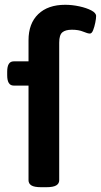

<svg xmlns="http://www.w3.org/2000/svg" viewBox="-20 -779 421 801"><path d="M152 2Q123 2 111 -5.5Q99 -13 99 -27V-422H37Q10 -422 10 -465V-480Q10 -523 37 -523H99V-611Q99 -681 139.5 -720Q180 -759 252 -759Q281 -759 311 -752.5Q341 -746 361 -735.5Q381 -725 381 -712Q381 -702 377.5 -684.5Q374 -667 368.5 -653Q363 -639 355 -639Q346 -639 327 -647Q308 -655 280 -655Q253 -655 240 -644Q227 -633 227 -601V-27Q227 -13 214.5 -5.5Q202 2 173 2Z"/></svg>

Font: Asap Expanded SemiBold
Style: Regular
Weight: 600
Width: 7
Designer: Pablo Cosgaya
Foundry: Omnibus-Type
Version: Version 3.001; ttfautohint (v1.8.4.7-5d5b)